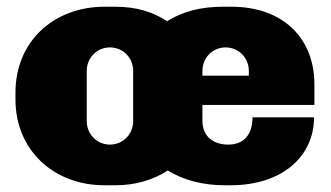

<svg xmlns="http://www.w3.org/2000/svg" viewBox="-20 -541 984 571"><path d="M668 -521H643C578 -521 523 -507 477 -478C433 -507 382 -521 323 -521H291C139 -521 26 -417 26 -266V-245C26 -95 139 10 291 10H323C383 10 436 -6 479 -34C526 -5 583 10 650 10H665C823 10 914 -79 914 -192H731C731 -143 707 -111 659 -111C616 -111 582 -134 582 -181V-229H915V-291C915 -424 825 -521 668 -521ZM307 -400C346 -400 376 -369 376 -330V-181C376 -142 346 -111 307 -111C268 -111 238 -142 238 -181V-330C238 -369 268 -400 307 -400ZM651 -400C690 -400 720 -369 720 -330V-316H582V-330C582 -369 612 -400 651 -400Z"/></svg>

Font: Chivo Light
Style: Bold
Weight: 900
Designer: Hector Gatti
Foundry: Omnibus-Type
Version: Version 1.003;PS 001.003;hotconv 1.0.70;makeotf.lib2.5.58329